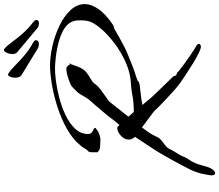

<svg xmlns="http://www.w3.org/2000/svg" viewBox="-88 -848 1102 965"><g transform="rotate(-90 462.5 -365.0)"><path d="M824 -720Q816 -721 806 -726Q806 -726 793 -737Q780 -748 761.5 -763.5Q743 -779 725 -794Q707 -809 694.5 -819.5Q682 -830 682 -830Q676 -836 674.5 -845Q673 -854 675 -864Q677 -879 685.5 -890Q694 -901 702 -892Q716 -880 734.5 -854.5Q753 -829 778 -800.5Q803 -772 834 -749Q845 -739 845 -733.5Q845 -728 843 -725Q836 -718 824 -720ZM724 -720Q717 -720 706 -723Q705 -724 691 -732.5Q677 -741 656.5 -753.5Q636 -766 615.5 -778.5Q595 -791 581 -799.5Q567 -808 567 -808Q560 -813 557.5 -821.5Q555 -830 555 -840Q555 -856 561.5 -868Q568 -880 578 -872Q594 -862 616 -840Q638 -818 667 -793Q696 -768 730 -750Q742 -743 743 -737Q744 -731 742 -728Q737 -720 724 -720ZM76 166Q64 166 64 146Q65 135 71.5 103.5Q78 72 95 37Q103 21 115.5 -2.5Q128 -26 142 -51.5Q156 -77 168 -97.5Q180 -118 186 -128Q201 -151 221 -181.5Q241 -212 258 -237Q244 -251 244 -268Q244 -291 264 -308.5Q284 -326 300 -326Q307 -326 311 -323V-322Q311 -322 312.5 -319.5Q314 -317 317 -315Q327 -326 334.5 -335.5Q342 -345 342 -345Q355 -363 374 -386Q393 -409 413 -432Q433 -455 447 -471Q451 -476 457.5 -487.5Q464 -499 471 -510.5Q478 -522 483 -527Q491 -534 501 -545Q511 -556 520 -560Q537 -568 560 -575Q583 -582 600 -582Q609 -582 615 -574Q621 -566 624 -562Q620 -550 610.5 -524.5Q601 -499 585 -484Q571 -472 550.5 -460.5Q530 -449 522 -436Q514 -424 495 -409.5Q476 -395 458 -383Q440 -371 433 -364Q429 -358 415.5 -341.5Q402 -325 386.5 -305Q371 -285 359 -270L383 -243Q429 -243 463 -249.5Q497 -256 519 -257Q576 -259 629.5 -282.5Q683 -306 727 -339.5Q771 -373 798 -404Q825 -435 835 -458.5Q845 -482 843 -525Q841 -578 776 -606Q711 -634 608 -639Q584 -640 543 -635Q502 -630 455.5 -618Q409 -606 367 -586Q325 -566 298.5 -538Q272 -510 272 -473Q272 -460 280 -454Q288 -448 295.5 -445Q303 -442 303 -438Q303 -435 291 -427Q283 -420 268 -415.5Q253 -411 248 -411Q225 -411 206.5 -412.5Q188 -414 180 -427V-428Q180 -452 180.5 -460Q181 -468 183.5 -470Q186 -472 190.5 -476.5Q195 -481 203 -496Q205 -500 212.5 -508.5Q220 -517 227 -525Q234 -533 235 -534Q274 -569 325 -593.5Q376 -618 429.5 -633.5Q483 -649 531.5 -656.5Q580 -664 616 -664Q663 -664 716.5 -651.5Q770 -639 817.5 -616Q865 -593 895 -560.5Q925 -528 925 -489Q925 -458 901 -422Q877 -386 821 -348Q815 -344 808 -343Q801 -342 796 -338L752 -313Q729 -300 709 -290Q689 -280 665.5 -270.5Q642 -261 607 -247Q600 -244 586 -239.5Q572 -235 558 -230.5Q544 -226 537.5 -223Q531 -220 539 -220H540Q524 -213 508 -212Q492 -211 473 -208Q473 -208 455 -206Q437 -204 418 -199Q426 -190 432.5 -182.5Q439 -175 439 -175Q450 -159 484.5 -124Q519 -89 558 -48Q564 -42 564.5 -37.5Q565 -33 567 -30Q572 -29 578.5 -26Q585 -23 587 -18Q597 -10 619 6.5Q641 23 665 39.5Q689 56 704 65H703Q716 70 720.5 75Q725 80 725 84Q725 89 719.5 92Q714 95 710 94Q700 94 678 83Q656 72 629.5 56Q603 40 577.5 23Q552 6 534 -6Q517 -18 494.5 -37.5Q472 -57 450.5 -77.5Q429 -98 413 -113.5Q397 -129 392 -135Q390 -139 375.5 -149.5Q361 -160 342 -174.5Q323 -189 305 -202Q276 -164 267 -146Q258 -128 253 -118Q243 -105 223 -91Q203 -77 198 -66Q193 -55 184 -40Q175 -25 167 -11.5Q159 2 157 10Q154 19 139 41Q124 63 113 104Q105 138 94.5 152Q84 166 76 166ZM627 -563Q627 -557 624 -562Q627 -572 627 -564Z"/></g></svg>

Font: Vujahday Script
Style: Regular
Weight: 400
Designer: Robert E. Leuschke
Foundry: Robert E. Leuschke
Version: Version 1.010; ttfautohint (v1.8.3)